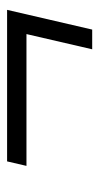

<svg xmlns="http://www.w3.org/2000/svg" viewBox="114 -524 286 555"><g transform="rotate(-90 257.5 -247.0)"><path d="M392 -124 436 -314H55L68 -370H506L449 -124Z"/></g></svg>

Font: Platypi Medium
Style: Italic
Weight: 500
Italic angle: -13°
Designer: David Sargent
Foundry: Bolt Cutter Type
Version: Version 1.200; ttfautohint (v1.8.4.7-5d5b)